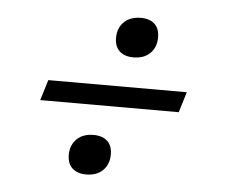

<svg xmlns="http://www.w3.org/2000/svg" viewBox="-42 -547 683 578"><g transform="rotate(5 300.0 -258.0)"><path d="M361.5 -499.5Q388 -499.5 403 -485.8Q418 -472 418 -445.5Q418 -415.5 399.5 -397.2Q381 -379 349 -379Q322.5 -379 307.2 -393Q292 -407 292 -433Q292 -463 310.8 -481.2Q329.5 -499.5 361.5 -499.5ZM100 -288.5H518.5L499.5 -226.5H81ZM250.5 -136Q277 -136 292 -122.2Q307 -108.5 307 -82Q307 -52 288.5 -33.8Q270 -15.5 238 -15.5Q211.5 -15.5 196.2 -29.5Q181 -43.5 181 -69.5Q181 -99.5 199.8 -117.8Q218.5 -136 250.5 -136Z"/></g></svg>

Font: Newsreader 6pt
Style: Italic
Weight: 400
Italic angle: -17°
Designer: Hugues Gentile
Foundry: Production Type
Version: Version 1.003; ttfautohint (v1.8.3)